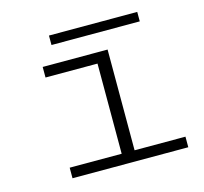

<svg xmlns="http://www.w3.org/2000/svg" viewBox="-93 -728 887 833"><g transform="rotate(-15 350.0 -312.0)"><path d="M133.5 0V-47.5H367V-452.5H133.5V-500H425V-47.5H653.5V0ZM195 -582V-624.5H591.5V-582Z"/></g></svg>

Font: Trispace SemiExpanded ExtraLight
Style: Regular
Weight: 200
Width: 6
Designer: Tyler Finck
Foundry: Etcetera Type Company
Version: Version 1.210; ttfautohint (v1.8.3)